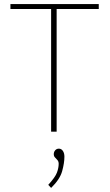

<svg xmlns="http://www.w3.org/2000/svg" viewBox="-20 -644 540 939"><path d="M230 0V-600H31V-624H463V-600H257V0ZM230 275 216 260Q250 223 258.5 200Q267 177 267 157Q267 146 261 139Q255 132 249 126Q243 120 243 110Q243 99 250 91Q257 83 268 83Q280 83 287.5 94Q295 105 295 122Q295 153 284 193Q273 233 230 275Z"/></svg>

Font: Inconsolata ExtraLight
Style: Regular
Weight: 200
Monospace: yes
Designer: Raph Levien, Cyreal, Brenton Simpson
Foundry: Raph Levien, Cyreal, Google
Version: Version 3.001; ttfautohint (v1.8.2.53-6de2)